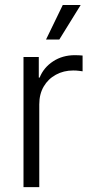

<svg xmlns="http://www.w3.org/2000/svg" viewBox="-20 -770 380 790"><path d="M76.7 0V-535.6H139.6V-450.7H143.1Q159.7 -492.2 198.5 -517.6Q237.3 -543 288.6 -543Q296.9 -543 305.4 -542.5Q314 -542 319.8 -541.5V-476.6Q316.4 -477.1 305.4 -478.5Q294.4 -480 281.2 -480Q241.7 -480 210 -462.6Q178.2 -445.3 159.9 -414.1Q141.6 -382.8 141.6 -340.8V0ZM169.4 -607.4 238.3 -749.5H312L224.1 -607.4Z"/></svg>

Font: Inter 20pt Light
Style: Regular
Weight: 300
Version: Version 4.001;git-66647c0bb